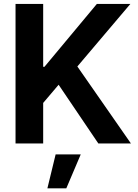

<svg xmlns="http://www.w3.org/2000/svg" viewBox="-20 -748 717 1001"><path d="M61 0V-727.5H205.1V-399.9H211.9L484.9 -727.5H659.7L383.3 -401.4L662.6 0H492.7L285.6 -306.2L205.1 -211.4V0ZM227.1 233.9 270 57.1H400.9L325.7 233.9Z"/></svg>

Font: Inter Cardless Tabular Bold
Style: Bold
Weight: 700
Designer: Rasmus Andersson
Foundry: rsms
Version: Version 4.000;git-4fc901f